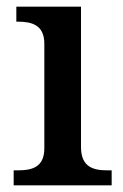

<svg xmlns="http://www.w3.org/2000/svg" viewBox="-20 -556 369 576"><path d="M21 0H315V-45H302C261 -45 223 -54 223 -115V-536H29V-491H34C74 -491 113 -482 113 -425V-111C113 -53 74 -45 34 -45H21Z"/></svg>

Font: Noto Serif Thai Medium
Style: Regular
Weight: 500
Designer: Monotype Design Team
Foundry: Monotype Imaging Inc.
Version: Version 1.901;PS 001.901;hotconv 1.0.88;makeotf.lib2.5.64775